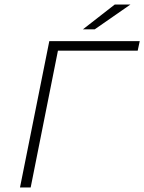

<svg xmlns="http://www.w3.org/2000/svg" viewBox="-20 -825 635 845"><path d="M586 -602H235L115 0H68L197 -644H595ZM485 -805H554L397 -696H345Z"/></svg>

Font: Montserrat Ace
Style: Light Italic
Weight: 300
Italic angle: -11.3°
Designer: Julieta Ulanovsky
Foundry: Julieta Ulanovsky
Version: Version 1